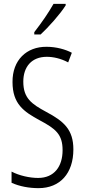

<svg xmlns="http://www.w3.org/2000/svg" viewBox="-20 -967 441 997"><path d="M321 -947H258C230 -898 199 -853 158 -800V-788H191C231 -825 292 -893 321 -939ZM361 -191C361 -294 312 -337 220 -386C144 -427 101 -457 101 -543C101 -621 145 -672 223 -672C255 -672 295 -664 334 -643L353 -693C321 -710 273 -724 222 -724C118 -725 44 -655 45 -541C45 -427 104 -387 185 -343C270 -298 305 -269 305 -187C305 -103 262 -43 178 -43C134 -43 80 -55 40 -76V-18C81 1 132 10 180 10C292 10 361 -67 361 -191Z"/></svg>

Font: Noto Sans UI Condensed Light
Style: Regular
Weight: 300
Width: 3
Designer: Monotype Design Team
Foundry: Monotype Imaging Inc.
Version: Version 1.901